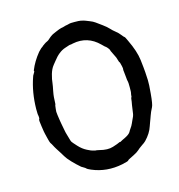

<svg xmlns="http://www.w3.org/2000/svg" viewBox="-96 -672 739 792"><g transform="rotate(-15 273.5 -275.5)"><path d="M486 -455Q511 -403 515.5 -365Q520 -327 521 -311Q524 -271 522.5 -254Q521 -237 520 -221Q516 -175 510.5 -165Q505 -155 502 -147.5Q499 -140 496.5 -133.5Q494 -127 492 -121Q490 -115 487.5 -109Q485 -103 481 -91Q472 -63 447 -37Q441 -31 439.5 -30.5Q438 -30 435 -27.5Q432 -25 424.5 -20Q417 -15 409.5 -8Q402 -1 386 7Q370 15 368 16Q366 17 362.5 19Q359 21 359 22Q359 25 331 31Q262 45 201 19Q185 12 183.5 9.5Q182 7 174 2.5Q166 -2 164 -3.5Q162 -5 162 -5.5Q162 -6 157 -10Q152 -14 147 -19Q142 -24 131 -35Q114 -53 108.5 -63Q103 -73 97.5 -81Q92 -89 89.5 -93.5Q87 -98 85 -100.5Q83 -103 79 -110.5Q75 -118 74.5 -119Q74 -120 71.5 -124.5Q69 -129 68.5 -129Q68 -129 67 -131.5Q66 -134 64.5 -138Q63 -142 62 -147Q59 -157 58 -163Q57 -169 55.5 -173.5Q54 -178 50 -206Q46 -234 47 -235Q48 -236 49 -239Q50 -242 49 -250.5Q48 -259 47.5 -259.5Q47 -260 47 -281Q48 -352 69 -412Q72 -421 73 -421Q81 -434 79.5 -434Q78 -434 79 -438Q93 -473 120 -506L132 -518L139 -523L143 -527Q143 -526 146.5 -529Q150 -532 150.5 -532Q151 -532 153 -533.5Q155 -535 155 -535Q155 -535 158 -536.5Q161 -538 165 -540Q169 -542 173.5 -546.5Q178 -551 180.5 -552.5Q183 -554 183 -554.5Q183 -555 186 -556.5Q189 -558 189.5 -559Q190 -560 208.5 -568Q227 -576 233 -577Q239 -578 241 -578.5Q243 -579 248 -580.5Q253 -582 253 -582Q253 -582 261.5 -583.5Q270 -585 271.5 -586Q273 -587 292.5 -587Q312 -587 319 -585.5Q326 -584 331.5 -582.5Q337 -581 340 -579.5Q343 -578 355 -573.5Q367 -569 376 -562.5Q385 -556 401.5 -544Q418 -532 426.5 -522.5Q435 -513 446 -504.5Q457 -496 465.5 -485Q474 -474 476 -473.5Q478 -473 486 -455ZM408 -112 413 -122Q413 -123 417 -131Q427 -150 428 -160L433 -195Q435 -204 435.5 -209Q436 -214 436.5 -217.5Q437 -221 437.5 -224Q438 -227 439 -226Q440 -225 440 -231Q441 -242 442 -243.5Q443 -245 443 -268Q443 -291 441.5 -294Q440 -297 439 -312Q438 -327 436.5 -336Q435 -345 436 -347Q437 -349 434.5 -360.5Q432 -372 430 -378L428 -379L421 -401L405 -434V-436Q403 -442 396.5 -449Q390 -456 390 -455Q390 -454 376 -468Q328 -516 263 -503Q256 -501 252 -501Q248 -501 244.5 -499.5Q241 -498 228 -494Q200 -485 175 -452Q171 -447 164.5 -439Q158 -431 154 -422.5Q150 -414 147 -404Q144 -394 142 -383.5Q140 -373 140 -369.5Q140 -366 137.5 -353Q135 -340 134 -335Q133 -330 131.5 -320.5Q130 -311 129.5 -294.5Q129 -278 128 -277.5Q127 -277 126.5 -272.5Q126 -268 125 -260Q123 -250 125.5 -234.5Q128 -219 128.5 -214Q129 -209 130 -204.5Q131 -200 131.5 -196Q132 -192 133 -188Q134 -184 136.5 -169.5Q139 -155 142 -146Q145 -137 147.5 -127Q150 -117 152.5 -113Q155 -109 171 -91.5Q187 -74 205 -65Q223 -56 227 -55.5Q231 -55 235 -53.5Q239 -52 240.5 -52.5Q242 -53 255 -50Q289 -41 312.5 -48.5Q336 -56 340 -58.5Q344 -61 345 -60Q346 -59 351 -62Q356 -65 356.5 -65Q357 -65 359.5 -66.5Q362 -68 369 -71Q389 -81 394 -90Q394 -91 397 -95.5Q400 -100 402 -103Q404 -106 406 -109Q408 -112 408 -112Z"/></g></svg>

Font: TT2020 Style E
Style: Regular
Weight: 400
Version: Version 00.2